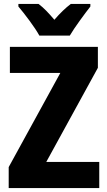

<svg xmlns="http://www.w3.org/2000/svg" viewBox="-20 -951 543 971"><path d="M482 0H24V-106L285 -582H30V-714H475V-608L214 -132H482ZM437 -931H338Q298 -901 255 -851Q233 -877 214 -896.5Q195 -916 175 -931H73V-918Q97 -890 129.5 -846Q162 -802 179 -771H333Q352 -803 383.5 -846.5Q415 -890 437 -918Z"/></svg>

Font: Noto Sans Display SemiCondensed Extra
Style: Regular
Weight: 800
Width: 4
Designer: Monotype Design Team
Foundry: Monotype Imaging Inc.
Version: Version 1.900